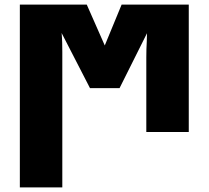

<svg xmlns="http://www.w3.org/2000/svg" viewBox="-20 -572 904 832"><path d="M66 240V-552H356L434 -375L507 -552H798V0H614V-323Q614 -342 614.5 -358.5Q615 -375 616 -392Q617 -409 617 -428L498 -190H370L247 -429Q249 -407 249.5 -386.5Q250 -366 250 -347Q250 -328 250 -307V240Z"/></svg>

Font: Noto Sans Display Black
Style: Regular
Weight: 900
Designer: Monotype Design Team
Foundry: Monotype Imaging Inc.
Version: Version 2.003